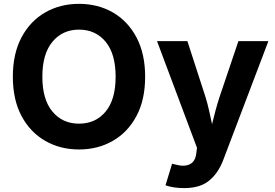

<svg xmlns="http://www.w3.org/2000/svg" viewBox="-20 -757 1412 985"><path d="M385.3 9.8Q289.1 9.8 212.2 -34.2Q135.3 -78.1 90.6 -161.6Q45.9 -245.1 45.9 -363.3Q45.9 -481.9 90.6 -565.7Q135.3 -649.4 212.2 -693.4Q289.1 -737.3 385.3 -737.3Q481.9 -737.3 558.6 -693.4Q635.3 -649.4 679.9 -565.7Q724.6 -481.9 724.6 -363.3Q724.6 -244.6 679.9 -161.4Q635.3 -78.1 558.6 -34.2Q481.9 9.8 385.3 9.8ZM385.3 -122.6Q470.2 -122.6 521.7 -184.3Q573.2 -246.1 573.2 -363.3Q573.2 -481 521.7 -543Q470.2 -605 385.3 -605Q300.8 -605 249 -542.7Q197.3 -480.5 197.3 -363.3Q197.3 -246.6 249 -184.6Q300.8 -122.6 385.3 -122.6ZM829.1 193.4 862.8 83 880.9 87.4Q925.3 99.6 953.6 85.7Q981.9 71.8 986.8 30.8L990.7 1.5L785.6 -545.9H941.4L1033.2 -262.7Q1044.4 -227.1 1052.2 -191.7Q1060.1 -156.2 1067.9 -120.1Q1076.7 -156.7 1086.2 -192.1Q1095.7 -227.5 1107.4 -262.7L1203.1 -545.9H1356.9L1125 64.5Q1100.1 130.4 1053.5 169.2Q1006.8 208 924.8 208Q895.5 208 870.1 203.9Q844.7 199.7 829.1 193.4Z"/></svg>

Font: Inter
Style: Bold
Weight: 700
Designer: Rasmus Andersson
Foundry: rsms
Version: Version 4.001;git-9221beed3